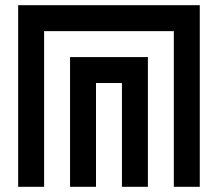

<svg xmlns="http://www.w3.org/2000/svg" viewBox="-20 -720 840 740"><path d="M750 -700H50V0H150V-600H650V0H750ZM250 -500V0H350V-400H450V0H550V-500Z"/></svg>

Font: Mourier
Style: Regular
Weight: 400
Designer: Eric Mourier
Foundry: Velvetyne Type Foundry
Version: Version 2.000;hotconv 1.0.109;makeotfexe 2.5.65596